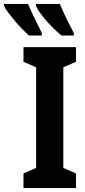

<svg xmlns="http://www.w3.org/2000/svg" viewBox="-91 -953 432 973"><path d="M294 0H28V-74L92 -102V-612L28 -640V-714H294V-640L230 -612V-102L294 -74ZM212 -933Q218 -919 228.5 -895.5Q239 -872 253 -844Q267 -816 283 -786V-773H221Q202 -788 181.5 -808Q161 -828 143 -849Q125 -870 111 -889.5Q97 -909 91 -924V-933ZM51 -933Q59 -915 69 -892.5Q79 -870 92.5 -843.5Q106 -817 121 -786V-773H55Q40 -787 21 -806.5Q2 -826 -16.5 -848Q-35 -870 -50 -890Q-65 -910 -71 -924V-933Z"/></svg>

Font: Noto Sans Display ExtraCondensed
Style: Bold
Weight: 700
Width: 2
Designer: Monotype Design Team
Foundry: Monotype Imaging Inc.
Version: Version 2.003